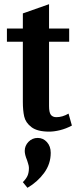

<svg xmlns="http://www.w3.org/2000/svg" viewBox="-20 -616 363 916"><path d="M323 -17Q295 -2 266.5 5Q238 12 215 12Q158 12 130 -9.5Q102 -31 95.5 -60Q89 -89 89 -130V-417H13V-480H89V-552L214 -596V-480H310V-417H214V-110Q214 -80 222.5 -68.5Q231 -57 249 -57Q278 -57 307 -74ZM222 113Q222 166 190.5 209Q159 252 111 280L89 253Q105 237 111.5 222Q118 207 118 185Q118 176 114 164Q110 152 109 148Q98 122 98 104Q98 79 116 60.5Q134 42 160 42Q186 42 204 62Q222 82 222 113Z"/></svg>

Font: Arya
Style: Bold
Weight: 700
Designer: Eduardo Rodriguez Tunni, Modular Infotech
Foundry: Eduardo Rodriguez Tunni, Modular Infotech
Version: Version 1.002